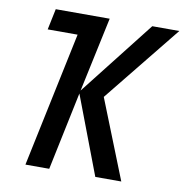

<svg xmlns="http://www.w3.org/2000/svg" viewBox="-80 -790 832 866"><g transform="rotate(10 336.0 -357.0)"><path d="M223 -618H86L106 -714H353L280 -372L548 -714H672L388 -362L532 0H413L277 -358L202 0H93Z"/></g></svg>

Font: Noto Sans UI NarrowMedium
Style: Italic
Weight: 500
Width: 4
Italic angle: -12°
Designer: Monotype Design Team
Foundry: Monotype Imaging Inc.
Version: Version 1.001